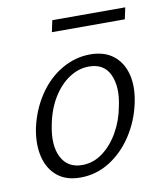

<svg xmlns="http://www.w3.org/2000/svg" viewBox="-69 -622 587 687"><g transform="rotate(-10 224.0 -278.0)"><path d="M169 8Q117 8 85 -18.5Q53 -45 42 -90.5Q31 -136 42 -193Q56 -258 90.5 -310Q125 -362 174.5 -391Q224 -420 279 -420Q330 -420 362.5 -394.5Q395 -369 406.5 -324.5Q418 -280 406 -222Q393 -159 359 -106.5Q325 -54 276 -23Q227 8 169 8ZM183 -35Q223 -35 257 -60Q291 -85 315 -127Q339 -169 348 -219Q363 -287 342.5 -332.5Q322 -378 267 -378Q229 -378 195 -355.5Q161 -333 136 -292.5Q111 -252 100 -196Q85 -123 107.5 -79Q130 -35 183 -35ZM158 -522 167 -564H432L423 -522Z"/></g></svg>

Font: Ysabeau Office Light
Style: Italic
Weight: 300
Italic angle: -12°
Designer: Christian Thalmann (Catharsis Fonts)
Version: Version 2.001;gftools[0.9.30]; featfreeze: tnum,lnum,ss02